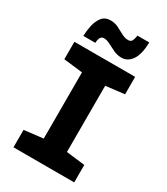

<svg xmlns="http://www.w3.org/2000/svg" viewBox="-224 -1028 979 1125"><g transform="rotate(30 265.0 -465.0)"><path d="M60 0V-118L188 -133V-581L60 -596V-714H471V-596L345 -581V-133L471 -118V0ZM88 -770Q89 -806 97 -842.5Q105 -879 125 -904Q145 -929 182 -929Q212 -929 236 -916.5Q260 -904 282.5 -892Q305 -880 327 -880Q344 -880 351 -892Q358 -904 362 -930H442Q440 -848 413 -809.5Q386 -771 345 -771Q316 -771 290.5 -783Q265 -795 242.5 -807Q220 -819 200 -819Q187 -819 179 -808.5Q171 -798 169 -770Z"/></g></svg>

Font: Noto Sans Mono Condensed Black
Style: Regular
Weight: 900
Width: 3
Designer: Monotype Design Team
Foundry: Monotype Imaging Inc.
Version: Version 2.014